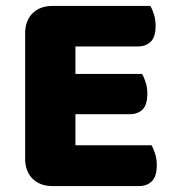

<svg xmlns="http://www.w3.org/2000/svg" viewBox="-20 -626 588 649"><path d="M65 -513Q65 -556 90 -581Q115 -606 158 -606H488Q495 -595 500.5 -577Q506 -559 506 -539Q506 -501 489.5 -485Q473 -469 446 -469H235V-376H460Q467 -365 472.5 -347.5Q478 -330 478 -310Q478 -272 462 -256Q446 -240 419 -240H235V-135H492Q499 -124 504.5 -106Q510 -88 510 -68Q510 -30 493.5 -13.5Q477 3 450 3H158Q115 3 90 -22Q65 -47 65 -90Z"/></svg>

Font: Baloo Thambi
Style: Regular
Weight: 400
Designer: Aadarsh Rajan and Ek Type
Foundry: Ek Type
Version: Version 1.443;PS 1.000;hotconv 16.6.51;makeotf.lib2.5.65220;